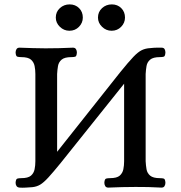

<svg xmlns="http://www.w3.org/2000/svg" viewBox="-20 -851 824 874"><path d="M69 3Q59 2 55 -4.5Q51 -11 51 -19Q52 -36 59 -38Q66 -40 76 -40Q108 -40 121 -51.5Q134 -63 137.5 -80.5Q141 -98 141 -117V-514Q141 -533 137.5 -550.5Q134 -568 121 -579.5Q108 -591 76 -591Q66 -591 59 -593Q52 -595 51 -612Q51 -620 55 -627Q59 -634 69 -634Q101 -633 129 -632Q157 -631 187 -631Q248 -631 312 -634Q322 -634 326 -627Q330 -620 330 -612Q329 -595 322.5 -593Q316 -591 305 -591Q274 -591 260.5 -579.5Q247 -568 244 -550.5Q241 -533 240 -514V-160L527 -522Q565 -569 587 -592Q609 -615 626 -623Q643 -631 664 -632Q682 -634 693.5 -634Q705 -634 715 -634Q726 -634 729.5 -627Q733 -620 733 -612Q732 -595 725.5 -593Q719 -591 708 -591Q677 -591 663.5 -579.5Q650 -568 647 -550.5Q644 -533 643 -514V-117Q644 -98 647 -80.5Q650 -63 663.5 -51.5Q677 -40 708 -40Q719 -40 725.5 -38Q732 -36 733 -19Q733 -11 729 -4Q725 3 715 3Q683 1 655 0.5Q627 0 597 0Q538 0 473 3Q463 3 459 -4Q455 -11 455 -19Q456 -36 463 -38Q470 -40 480 -40Q512 -40 525 -51.5Q538 -63 541.5 -80.5Q545 -98 545 -117V-470L257 -110Q222 -67 200.5 -43.5Q179 -20 163 -10.5Q147 -1 127 1Q112 2 97.5 3Q83 4 69 3ZM488 -711Q463 -711 444.5 -729Q426 -747 426 -771Q426 -797 444.5 -814Q463 -831 489 -831Q515 -831 532 -814Q549 -797 549 -771Q549 -747 531.5 -729Q514 -711 488 -711ZM296 -711Q271 -711 252.5 -729Q234 -747 234 -771Q234 -797 252.5 -814Q271 -831 297 -831Q323 -831 340 -814Q357 -797 357 -771Q357 -747 339.5 -729Q322 -711 296 -711Z"/></svg>

Font: Alice
Style: Regular
Weight: 400
Designer: Ksenia Yerulevich
Foundry: Cyreal (http://www.cyreal.org/)
Version: Version 2.003; ttfautohint (v1.8.3)